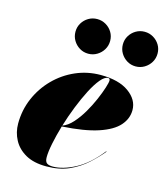

<svg xmlns="http://www.w3.org/2000/svg" viewBox="-109 -804 784 900"><g transform="rotate(15 283.0 -354.5)"><path d="M398.1 -635.4Q398.1 -658.5 409.5 -677.4Q420.9 -696.3 439.9 -707.6Q459 -719 482.1 -719Q505.2 -719 524.5 -707.6Q543.7 -696.3 555.1 -677.4Q566.5 -658.5 566.5 -635.4Q566.5 -612.3 555.1 -593.2Q543.7 -574.1 524.5 -562.6Q505.2 -551 482.1 -551Q459 -551 439.9 -562.6Q420.9 -574.1 409.5 -593.2Q398.1 -612.3 398.1 -635.4ZM168.1 -635.4Q168.1 -658.5 179.5 -677.4Q190.9 -696.3 209.9 -707.6Q229 -719 252.1 -719Q275.2 -719 294.5 -707.6Q313.7 -696.3 325.1 -677.4Q336.5 -658.5 336.5 -635.4Q336.5 -612.3 325.1 -593.2Q313.7 -574.1 294.5 -562.6Q275.2 -551 252.1 -551Q229 -551 209.9 -562.6Q190.9 -574.1 179.5 -593.2Q168.1 -612.3 168.1 -635.4ZM190 -32.5Q190 -11.5 199.5 -4.2Q209 3 229 3Q277 3 336.5 -28.2Q396 -59.5 452.5 -131L454.5 -129.5Q427.5 -97 392 -64.8Q356.5 -32.5 309.2 -11.2Q262 10 198.5 10Q138 10 98.5 -12.2Q59 -34.5 39.5 -71Q20 -107.5 20 -150Q20 -215.5 45 -273.5Q70 -331.5 113.8 -375.8Q157.5 -420 214.5 -445Q271.5 -470 335.5 -470Q423.5 -470 472.5 -434.8Q521.5 -399.5 521.5 -349Q521.5 -307.5 491.8 -273.8Q462 -240 396 -218Q330 -196 221 -189.5Q207 -142 198.5 -100.2Q190 -58.5 190 -32.5ZM373 -465.5Q356 -465.5 336 -441.5Q316 -417.5 295.5 -377.8Q275 -338 256 -290Q237 -242 222.5 -194Q248.5 -203.5 272 -229.8Q295.5 -256 315.5 -290.2Q335.5 -324.5 350.2 -358.8Q365 -393 373.2 -419.2Q381.5 -445.5 381.5 -455Q381.5 -465.5 373 -465.5Z"/></g></svg>

Font: Bodoni* 72pt Fatface
Style: Italic
Weight: 900
Italic angle: -13°
Version: Version 2.3